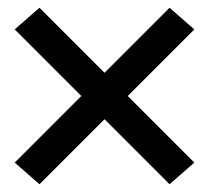

<svg xmlns="http://www.w3.org/2000/svg" viewBox="-20 -588 540 496"><path d="M82 -112 18 -168 190 -340 18 -512 82 -568 250 -400 418 -568 482 -512 310 -340 482 -168 418 -112 250 -280Z"/></svg>

Font: Iosevka Curly Slab Medium
Style: Regular
Weight: 500
Monospace: yes
Designer: Belleve Invis
Foundry: Belleve Invis
Version: Version 22.1.2; ttfautohint (v1.8.4)